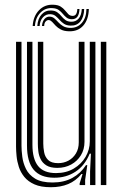

<svg xmlns="http://www.w3.org/2000/svg" viewBox="-20 -775 516 804"><path d="M193 9Q151.2 9 124.4 -2.9Q97.5 -14.8 81.8 -34.2Q66 -53.8 58.8 -76.5Q51.5 -99.2 49.4 -121.5Q47.2 -143.8 47.2 -160.5V-600H70V-164.8Q70 -144.5 73.4 -118.2Q76.8 -92 88.9 -67.4Q101 -42.8 127.4 -26.8Q153.8 -10.8 200 -10.8Q248 -10.8 283 -30Q318 -49.2 340 -83.5H345.5L336.5 -21.5V0H313.5V-6.8L325.8 -46.5H321.2Q297.5 -17.5 265.5 -4.2Q233.5 9 193 9ZM402.2 0V-600H425.2V0ZM220 -72Q190.8 -72 174.1 -82.5Q157.5 -93 149.9 -109.1Q142.2 -125.2 140.4 -142.4Q138.5 -159.5 138.5 -172.8V-600H161.2V-174Q161.2 -156.8 164.8 -137.6Q168.2 -118.5 181.5 -105.1Q194.8 -91.8 223.5 -91.8Q246.8 -91.8 266.4 -102.2Q286 -112.8 297.9 -132.4Q309.8 -152 309.8 -178.8V-600H333.8V-181Q333.8 -149.5 318.8 -124.9Q303.8 -100.2 278.1 -86.1Q252.5 -72 220 -72ZM206.5 -30.8Q149.2 -31 121.1 -64.2Q93 -97.5 93 -166V-600H115.8V-168.8Q115.8 -109.5 139.4 -79.9Q163 -50.2 214.5 -50.2Q257 -50.2 288.9 -69.1Q320.8 -88 338.4 -118.2Q356 -148.5 356 -182.8V-600H379.5V0H357.2V-58L360.8 -131.5H355.5Q335.2 -81.5 295.9 -55.9Q256.5 -30.2 206.5 -30.8ZM116.8 -666.2Q119.5 -707.5 143.4 -732.1Q167.2 -756.8 203.2 -755.2Q222.8 -754.5 233.9 -747.5Q245 -740.5 252.1 -731.6Q259.2 -722.8 265.9 -715.9Q272.5 -709 283 -708.5Q293.2 -708 298.1 -715.2Q303 -722.5 303.8 -737.2H312.8Q312 -716 304.1 -705.1Q296.2 -694.2 280 -694.5Q266.5 -695 258.2 -701.8Q250 -708.5 242.9 -717.2Q235.8 -726 226 -733.1Q216.2 -740.2 199.5 -741Q169.8 -743 149.1 -721.8Q128.5 -700.5 126.2 -666.2ZM136.2 -666.2Q138.5 -698 154.9 -715.2Q171.2 -732.5 195 -731Q210.8 -730.2 220.2 -723.2Q229.8 -716.2 237.1 -707.2Q244.5 -698.2 253.5 -691.4Q262.5 -684.5 277.2 -684Q297.2 -683.2 309.2 -697.1Q321.2 -711 322.5 -737.2H332.5Q331.5 -703.5 316.5 -685.1Q301.5 -666.8 275.5 -667.8Q258.8 -668.2 248.2 -675.2Q237.8 -682.2 229.8 -691.4Q221.8 -700.5 213.2 -707.6Q204.8 -714.8 191.8 -715.5Q173.2 -716.8 160.2 -702.9Q147.2 -689 146 -666.2ZM155.8 -666.2Q157.2 -685 166.6 -695.8Q176 -706.5 189.5 -705.2Q200.2 -704.5 208.1 -697.6Q216 -690.8 224.1 -681.8Q232.2 -672.8 243.6 -665.9Q255 -659 272.5 -658.2Q303.5 -657 322.5 -678.8Q341.5 -700.5 342 -737.2H352Q350.8 -692.8 328.6 -667.8Q306.5 -642.8 268.5 -644Q248 -644.5 234.9 -651.4Q221.8 -658.2 213.5 -667Q205.2 -675.8 198.9 -682.8Q192.5 -689.8 185.5 -690.8Q178 -692 171.6 -685.5Q165.2 -679 165 -666.2Z"/></svg>

Font: Big Shoulders Inline Text Thin
Style: Bold
Weight: 700
Version: Version 2.002